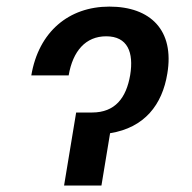

<svg xmlns="http://www.w3.org/2000/svg" viewBox="-20 -573 592 593"><path d="M76.7 -340.2H192.1C204.9 -415.5 244.7 -460.9 307.9 -460.9C374.3 -460.9 393.5 -411.2 382.1 -341.3C370 -270.6 335.6 -225.5 264.2 -225.5H215.2L177.9 0H293.3L320 -161.6C426.5 -178.6 481.2 -249.6 496.8 -345.9C519.2 -479.4 445 -552.6 317.8 -552.6C192.5 -552.6 99.4 -474.8 76.7 -340.2Z"/></svg>

Font: Magic Ui Pro Medium
Style: Italic
Weight: 500
Italic angle: -9.39999°
Designer: Stefan Endress, Andreas Faust
Version: Version 1.000;FEAKit 1.0